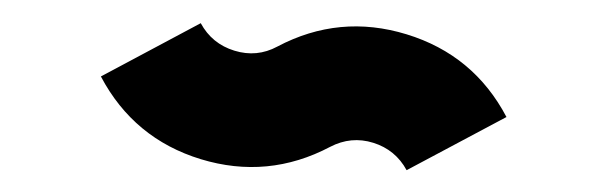

<svg xmlns="http://www.w3.org/2000/svg" viewBox="-20 -289 535 169"><path d="M224.1 -248Q278.8 -276.9 337.9 -258.8Q397 -240.7 425.8 -186L337.9 -139.2Q328.1 -157.2 308.6 -163.3Q289.1 -169.4 270.5 -159.7Q215.8 -130.9 156.7 -148.9Q97.7 -167 68.8 -221.7L156.7 -268.6Q166.5 -250.5 186.3 -244.4Q206.1 -238.3 224.1 -248Z"/></svg>

Font: OSP-DIN
Style: DIN
Weight: 500
Width: 3
Version: Version 001.000